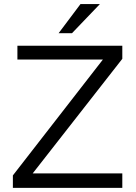

<svg xmlns="http://www.w3.org/2000/svg" viewBox="-20 -912 662 932"><path d="M42.5 0ZM42.5 0ZM573.7 0H42.5V-60.5L479.5 -623H64.5V-689.9H573.7V-626.5L138.7 -70.3H573.7ZM329.6 -751H264.6L370.6 -892.1H464.8Z"/></svg>

Font: Acari Sans
Style: Regular
Weight: 400
Designer: Alfredo Marco Pradil and Stefan Peev
Foundry: Hanken Design Co.
Version: Version 1.045;February 4, 2021;FontCreator 13.0.0.2655 64-bi